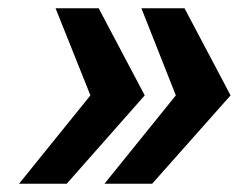

<svg xmlns="http://www.w3.org/2000/svg" viewBox="-20 -530 592 463"><path d="M232 -87 404 -300 321 -510H425L536 -300L347 -87ZM26 -87 198 -300 114 -510H218L329 -300L141 -87Z"/></svg>

Font: Saira Expanded
Style: Bold Italic
Weight: 700
Width: 7
Italic angle: -12°
Designer: Hector Gatti with collaboration of the Omnibus-Type team
Foundry: Omnibus-Type
Version: Version 1.101